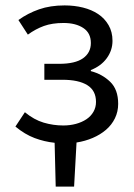

<svg xmlns="http://www.w3.org/2000/svg" viewBox="-20 -518 496 710"><path d="M186 172 182 10Q144 6 108 -7.5Q72 -21 37 -50L72 -103Q106 -75 141.5 -64.5Q177 -54 214 -54Q239 -54 261 -60Q283 -66 299.5 -77Q316 -88 325.5 -104.5Q335 -121 335 -141Q335 -183 303 -203Q271 -223 211 -223H144V-282H199Q258 -282 287 -302.5Q316 -323 316 -359Q316 -396 288 -414.5Q260 -433 215 -433Q173 -433 142.5 -422Q112 -411 83 -390L48 -444Q83 -469 124.5 -483.5Q166 -498 219 -498Q255 -498 287 -490Q319 -482 343 -466Q367 -450 381.5 -425Q396 -400 396 -367Q396 -332 375 -303Q354 -274 316 -259V-255Q358 -244 387.5 -215.5Q417 -187 417 -134Q417 -105 405 -80.5Q393 -56 372 -38Q351 -20 323 -8Q295 4 263 9L254 172Z"/></svg>

Font: Giro Regular
Style: Regular
Weight: 400
Designer: Paul D. Hunt
Foundry: Adobe Systems Incorporated
Version: Version 1.000;PS 1.0;hotconv 1.0.88;makeotf.lib2.5.647800